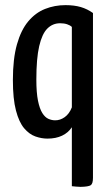

<svg xmlns="http://www.w3.org/2000/svg" viewBox="-20 -530 427 748"><path d="M293.8 198Q285 198 276.4 197Q267.7 196.1 259.9 195.4V-34.2Q246 -13 221.9 -1.5Q197.8 10 164.8 10Q141.5 10 117.7 1.5Q94 -6.9 74 -30.4Q54.1 -53.9 42.2 -99.3Q30.2 -144.7 30.2 -218.2Q30.2 -300.8 46 -356.9Q61.8 -413 90 -446.7Q118.3 -480.5 155.6 -495.2Q192.9 -510 235 -510Q269.4 -510 294.8 -502.5Q320.2 -495 342.2 -479.3V162.7Q342.2 185.9 333.4 191.6Q324.6 197.4 293.8 198ZM194.5 -61.3Q214.2 -60.9 232.2 -73.7Q250.2 -86.6 259.9 -111.8V-425.1Q253.1 -431.6 241.4 -435.5Q229.7 -439.4 214.3 -439.4Q185.2 -439.4 164.5 -418.8Q143.8 -398.2 132.7 -350.2Q121.6 -302.2 121.6 -220Q121.6 -169.4 127.9 -138Q134.3 -106.5 144.8 -89.7Q155.3 -73 168.4 -67.1Q181.6 -61.3 194.5 -61.3Z"/></svg>

Font: Yanone Kaffeesatz ExtraLight
Style: Regular
Weight: 200
Designer: Yanone (Cyrillic: Daniel Pouzeot, Huerta Tipografica, and Cyreal)
Foundry: Yanone
Version: Version 2.003